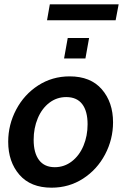

<svg xmlns="http://www.w3.org/2000/svg" viewBox="-20 -860 578 890"><path d="M18 -203Q18 -282 55 -352Q92 -422 157 -464Q222 -506 303 -506Q400 -506 452 -446Q504 -386 504 -293Q504 -214 467 -144Q430 -74 365 -32Q300 10 219 10Q122 10 70 -50Q18 -110 18 -203ZM386 -284Q386 -345 361 -377.5Q336 -410 287 -410Q243 -410 208.5 -383.5Q174 -357 155 -311.5Q136 -266 136 -212Q136 -151 161 -118Q186 -85 234 -85Q278 -85 313 -112Q348 -139 367 -184.5Q386 -230 386 -284ZM294 -684H393L376 -589H277ZM211 -840H530L516 -766H198Z"/></svg>

Font: Cabin SemiBold
Style: Italic
Weight: 600
Italic angle: -7°
Designer: Pablo Impallari
Foundry: Pablo Impallari. http://www.impallari.com Igino Marini. http://www.ikern.com
Version: Version 2.200